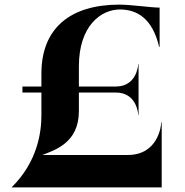

<svg xmlns="http://www.w3.org/2000/svg" viewBox="-20 -810 799 830"><path d="M30 0H679V-281H677C677 -268 664.5 -140 532 -140H163C216 -161 321 -192 321 -329V-410H481C569 -410 577.5 -322 577.5 -313H579V-533H577.5C577.5 -524 569 -436 481 -436H321V-523C321 -699 417 -769 498 -769C572 -769 639 -731 668 -607H670V-777C635 -777 546 -790 496 -790C285 -790 159 -689 159 -492V-436H77V-410H159V-311C159 -240 143 -111 30 0Z"/></svg>

Font: Beautique Display Medium
Style: Bold
Weight: 900
Designer: Nhat-Quang Ngo
Version: Version 1.100;Glyphs 3.2.3 (3260)